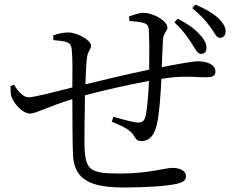

<svg xmlns="http://www.w3.org/2000/svg" viewBox="-20 -811 1040 852"><path d="M754 -712C791 -677 809 -651 827 -624C845 -597 855 -573 870 -572C884 -571 895 -578 896 -596C897 -615 889 -634 866 -658C844 -683 816 -703 769 -728ZM554 -718C578 -716 598 -714 614 -710C631 -706 639 -698 640 -682C643 -642 643 -563 642 -502C551 -483 425 -453 359 -437C361 -483 362 -523 365 -547C368 -586 384 -590 384 -608C384 -634 320 -667 283 -667C257 -667 235 -660 216 -654L217 -633C236 -631 260 -630 275 -624C291 -618 297 -612 299 -583C302 -554 302 -492 301 -423C235 -406 130 -379 107 -379C83 -379 58 -408 42 -435L27 -429C27 -410 26 -391 32 -379C47 -342 85 -307 113 -307C140 -307 181 -334 301 -371C302 -276 301 -178 304 -123C309 -10 387 21 531 21C635 21 723 14 763 5C793 -2 805 -10 805 -30C805 -54 778 -66 745 -66C713 -66 638 -41 515 -41C380 -41 359 -54 355 -161C354 -207 356 -301 357 -388C428 -407 543 -434 641 -452C639 -396 633 -323 625 -291C618 -271 608 -267 593 -267C576 -267 527 -280 483 -293L476 -271C516 -254 560 -237 575 -207C586 -188 594 -185 608 -185C644 -185 666 -213 676 -259C687 -304 693 -390 696 -461C715 -464 732 -466 748 -468C818 -474 854 -468 893 -468C921 -468 936 -473 936 -493C936 -524 900 -539 859 -539C837 -539 775 -528 698 -513C700 -560 701 -600 703 -631C704 -666 723 -672 723 -689C723 -716 664 -754 616 -754C596 -754 576 -746 553 -738ZM833 -775C871 -744 891 -721 911 -694C931 -669 939 -644 955 -643C969 -643 980 -651 981 -669C983 -687 972 -708 948 -731C924 -753 896 -769 847 -791Z"/></svg>

Font: Source Han Serif
Style: Regular
Weight: 400
Designer: Ryoko NISHIZUKA 西塚涼子 (kana & ideographs); Frank Grießhammer (Latin, Greek & Cyrillic); Wenlong ZHANG 张文龙 (bopomofo); San
Foundry: Adobe Systems Incorporated
Version: Version 1.001;PS 1.001;hotconv 16.6.54;makeotf.lib2.5.65590